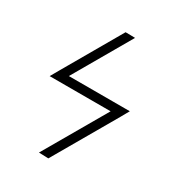

<svg xmlns="http://www.w3.org/2000/svg" viewBox="-178 -783 895 971"><g transform="rotate(30 269.0 -297.0)"><path d="M461.4 -286.6 251 77.1 195.3 75.2 404.8 -286.6H48.8L76.7 -335.4L270.5 -670.9L326.2 -669.9L132.8 -335.4H488.8Z"/></g></svg>

Font: Libertinage
Style: b
Weight: 400
Designer: OSP
Foundry: OSP
Version: Version 1.0; 2008; OFL relea